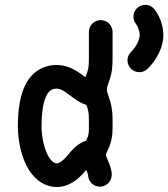

<svg xmlns="http://www.w3.org/2000/svg" viewBox="-20 -768 694 792"><path d="M440.9 -46.9C440.9 -66.9 433.6 -86.4 424.3 -107.9C418.5 -122.1 416.5 -128.9 416.5 -127.9C416.5 -133.3 420.9 -138.2 432.1 -166.5C438.5 -183.1 444.3 -204.6 444.3 -239.7V-276.9C444.3 -319.3 436.5 -346.2 429.7 -365.2C423.8 -383.3 420.9 -390.1 420.9 -398.4C420.9 -407.7 423.3 -413.6 429.2 -430.7C436 -448.7 444.3 -474.1 444.3 -523.4V-636.2C444.3 -663.1 422.4 -685.1 395.5 -685.1C368.7 -685.1 346.7 -663.1 346.7 -636.2V-523.4C346.7 -490.2 343.3 -479 337.4 -463.9L332.5 -449.2L322.3 -457C289.1 -481.9 255.9 -500 212.4 -500C163.6 -500 121.6 -476.1 96.2 -438C60.5 -384.8 53.7 -307.1 53.7 -248C53.7 -189 67.4 -118.2 99.1 -67.4C129.4 -19.5 171.9 4.9 218.3 3.4C259.8 2.4 299.3 -22.9 330.6 -61.5L335.4 -67.4C340.8 -54.7 343.3 -49.3 343.3 -46.9C343.3 -20 365.2 2 392.1 2C418.9 2 440.9 -20 440.9 -46.9ZM541 -668.9C548.8 -659.2 556.2 -640.6 556.2 -623C556.2 -602.1 540.5 -573.2 521 -554.2C511.2 -544.9 505.9 -532.7 505.9 -519C505.9 -492.2 527.8 -470.2 554.7 -470.2C567.9 -470.2 579.6 -475.6 588.4 -483.9C623.5 -517.6 653.8 -570.3 653.8 -623C653.8 -665.5 636.7 -705.1 617.2 -729.5C607.9 -741.2 594.7 -748 579.1 -748C552.2 -748 530.3 -726.1 530.3 -699.2C530.3 -687.5 534.7 -676.8 541 -668.9ZM151.4 -248C151.4 -298.8 157.2 -353.5 177.2 -383.3C185.1 -395 197.8 -402.3 212.4 -402.3C229 -402.3 243.2 -394 262.7 -378.9C287.6 -360.4 309.6 -342.8 336.4 -335.4L336.9 -334C342.8 -317.9 346.7 -304.7 346.7 -276.9V-239.7C346.7 -219.2 344.7 -210.4 341.3 -201.7L335 -187.5C301.3 -177.2 278.3 -151.4 255.4 -123C241.2 -106 223.1 -94.2 216.3 -94.2C205.1 -93.8 193.8 -100.6 182.1 -119.1C162.1 -151.4 151.4 -202.6 151.4 -248Z"/></svg>

Font: Velvelyne Book
Style: Bold
Weight: 700
Designer: Manon Van der Borght et Mariel Nils
Foundry: Velvetyne
Version: Version 1.070;Glyphs 3.3.1 (3343)